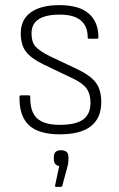

<svg xmlns="http://www.w3.org/2000/svg" viewBox="-20 -513 463 749"><path d="M213 11Q131 11 93 -24.5Q55 -60 56 -135Q56 -141 62 -141H93Q98 -141 98 -135Q97 -77 124.5 -51.5Q152 -26 213 -26Q276 -26 304.5 -47Q333 -68 333 -112Q333 -147 317 -168.5Q301 -190 262 -208L151 -261Q103 -284 82 -310.5Q61 -337 61 -383Q61 -437 100.5 -465Q140 -493 211 -493Q289 -493 326.5 -460Q364 -427 364 -367Q364 -362 358 -362H327Q322 -362 322 -369Q322 -410 295.5 -433Q269 -456 213 -456Q159 -456 131 -438Q103 -420 103 -383Q103 -349 118.5 -331.5Q134 -314 174 -294L286 -241Q333 -218 354 -190.5Q375 -163 375 -114Q375 -53 335 -21Q295 11 213 11ZM199 216Q194 216 195 210L211 135Q201 133 195.5 126.5Q190 120 190 109V99Q190 73 218 73Q232 73 239.5 79.5Q247 86 247 99V109Q247 116 246 123.5Q245 131 242 141L223 212Q222 216 216 216Z"/></svg>

Font: Sofia Sans Semi Condensed ExtraLight
Style: Regular
Weight: 250
Version: Version 4.100